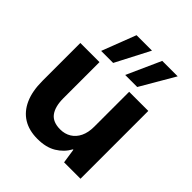

<svg xmlns="http://www.w3.org/2000/svg" viewBox="-205 -856 993 993"><g transform="rotate(45 291.5 -359.0)"><path d="M234 12Q172 12 129 -14.5Q86 -41 63 -92.5Q40 -144 40 -219V-496H180V-232Q180 -171 204 -138.5Q228 -106 282 -106Q316 -106 342 -122Q368 -138 382.5 -168Q397 -198 397 -240V-496H537V0H417L405 -80H402Q379 -38 337.5 -13Q296 12 234 12ZM321 -543 405 -730H518L409 -543ZM145 -543 217 -730H330L233 -543Z"/></g></svg>

Font: DM Sans 36pt ExtraBold
Style: Regular
Weight: 800
Designer: Colophon Foundry, Jonny Pinhorn
Foundry: Colophon Foundry
Version: Version 4.004;gftools[0.9.30]